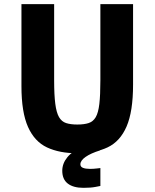

<svg xmlns="http://www.w3.org/2000/svg" viewBox="-20 -723 742 922"><path d="M351 13Q266 13 206 -15Q146 -43 114.5 -113.5Q83 -184 83 -309V-703H240V-337Q240 -267 245.5 -224.5Q251 -182 263.5 -160.5Q276 -139 297.5 -132Q319 -125 351 -125Q384 -125 405.5 -132Q427 -139 439.5 -160Q452 -181 457 -223.5Q462 -266 462 -337V-703H619V-317Q619 -188 588 -116Q557 -44 497 -15.5Q437 13 351 13ZM381 179Q332 179 305.5 158.5Q279 138 279 97Q279 62 303.5 32Q328 2 380 -21L461 -1Q416 13 391 30.5Q366 48 366 66Q366 78 378.5 83Q391 88 412 88Q428 88 445 86Q462 84 462 84V170Q462 170 439 174.5Q416 179 381 179Z"/></svg>

Font: Ruda SemiBold
Style: Bold
Weight: 900
Designer: Mariela Monsalve and Angelina Sanchez
Foundry: Mariela Monsalve and Angelina Sanchez
Version: Version 2.000